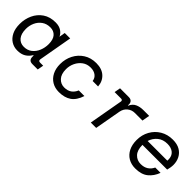

<svg xmlns="http://www.w3.org/2000/svg" viewBox="139 -1309 2121 2121"><g transform="rotate(45 1200.0 -248.0)"><path d="M228 12Q175 12 132.5 -14.5Q90 -41 65 -91.5Q40 -142 40 -215Q40 -292 71 -359Q102 -426 162 -467Q222 -508 310 -508Q367 -508 403 -482.5Q439 -457 451 -425L463 -496H548L478 -101Q473 -72 502 -72H550L537 0H453Q396 0 396 -58V-77H390Q366 -36 327 -12Q288 12 228 12ZM250 -68Q307 -68 346 -99Q385 -130 405 -179Q425 -228 425 -283Q425 -356 393 -392Q361 -428 307 -428Q250 -428 209.5 -399Q169 -370 148 -323.5Q127 -277 127 -225Q127 -149 160.5 -108.5Q194 -68 250 -68Z M878 12Q816 12 769 -16Q722 -44 695.5 -95.5Q669 -147 669 -217Q669 -296 703 -362Q737 -428 799 -468Q861 -508 946 -508Q1034 -508 1085 -461Q1136 -414 1141 -339H1056Q1051 -380 1019 -404.5Q987 -429 936 -429Q881 -429 840.5 -399.5Q800 -370 777.5 -323Q755 -276 755 -224Q755 -146 792.5 -106Q830 -66 883 -66Q937 -66 970.5 -90.5Q1004 -115 1021 -157H1109Q1080 -67 1023 -27.5Q966 12 878 12Z M1366 0 1437 -399Q1439 -410 1433.5 -417Q1428 -424 1416 -424H1314L1327 -496H1464Q1495 -496 1510 -478Q1525 -460 1522 -430L1521 -424H1526Q1548 -472 1588 -490Q1628 -508 1679 -508H1770L1754 -419H1635Q1588 -419 1551.5 -389.5Q1515 -360 1505 -308L1450 0Z M2071 12Q2008 12 1960.5 -16Q1913 -44 1886.5 -96.5Q1860 -149 1860 -222Q1860 -302 1896 -367Q1932 -432 1995.5 -470Q2059 -508 2141 -508Q2209 -508 2253.5 -482Q2298 -456 2320.5 -412Q2343 -368 2343 -314Q2343 -295 2339 -271Q2335 -247 2330 -229H1944V-227Q1944 -147 1982.5 -106Q2021 -65 2079 -65Q2131 -65 2166.5 -88Q2202 -111 2221 -152H2304Q2277 -78 2222 -33Q2167 12 2071 12ZM2132 -433Q2063 -433 2017.5 -395.5Q1972 -358 1954 -300H2261Q2262 -304 2262 -309Q2262 -314 2262 -318Q2262 -373 2227 -403Q2192 -433 2132 -433Z"/></g></svg>

Font: DM Mono
Style: Italic
Weight: 400
Italic angle: -10°
Designer: Colophon Foundry
Foundry: Colophon Foundry
Version: Version 1.000; ttfautohint (v1.8.2.53-6de2)